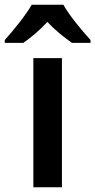

<svg xmlns="http://www.w3.org/2000/svg" viewBox="-66 -786 400 806"><path d="M200 -766H67C43 -723 -10 -658 -46 -618V-606H32C62 -627 100 -658 133 -694C166 -658 205 -628 236 -606H314V-618C277 -659 225 -721 200 -766ZM194 0V-542H74V0Z"/></svg>

Font: Noto Sans Gurmukhi SemiCondensed SemiBold
Style: Regular
Weight: 600
Width: 4
Designer: Jelle Bosma - Monotype Design Team
Foundry: Monotype Imaging Inc.
Version: Version 2.004